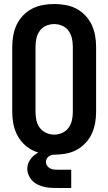

<svg xmlns="http://www.w3.org/2000/svg" viewBox="-20 -763 540 957"><path d="M250 8Q278 8 306.5 3Q335 -2 360 -15Q385 -28 405 -49Q425 -70 437 -95.5Q449 -121 454 -149Q459 -177 459 -205V-530Q459 -558 454 -586Q449 -614 437 -639.5Q425 -665 405 -686Q385 -707 360 -720Q335 -733 306.5 -738Q278 -743 250 -743Q222 -743 194 -738Q166 -733 140.5 -720Q115 -707 95 -686Q75 -665 63 -639.5Q51 -614 46 -586Q41 -558 41 -530V-205Q41 -177 46 -149Q51 -121 63 -95.5Q75 -70 95 -49Q115 -28 140.5 -15Q166 -2 194 3Q222 8 250 8ZM250 -92Q229 -92 209.5 -101Q190 -110 178 -126.5Q166 -143 161.5 -163.5Q157 -184 157 -205V-530Q157 -551 161.5 -571.5Q166 -592 178 -609Q190 -626 209.5 -634.5Q229 -643 250 -643Q271 -643 290.5 -634.5Q310 -626 322 -609Q334 -592 338.5 -571.5Q343 -551 343 -530V-205Q343 -184 338.5 -163.5Q334 -143 322 -126.5Q310 -110 290.5 -101Q271 -92 250 -92ZM275 174H335V83H275Q264 83 253 82.5Q242 82 232 77.5Q222 73 215.5 64Q209 55 209 44Q209 37 212.5 29.5Q216 22 222 17.5Q228 13 235 10.5Q242 8 250 8V-19Q227 -19 204 -14Q181 -9 161.5 3Q142 15 129 35Q116 55 116 78Q116 95 123.5 111.5Q131 128 143.5 140Q156 152 172 159Q188 166 205 169.5Q222 173 239.5 173.5Q257 174 275 174Z"/></svg>

Font: Iosevka SS09
Style: Bold
Weight: 700
Monospace: yes
Designer: Belleve Invis
Foundry: Belleve Invis
Version: Version 5.2.1; ttfautohint (v1.8.3)